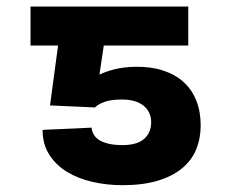

<svg xmlns="http://www.w3.org/2000/svg" viewBox="-20 -548 695 577"><path d="M545.8 -528.4V-411.2H291.9L278.8 -323.5Q295.5 -332.4 324 -339.7Q352.6 -346.9 387.8 -347.3Q433.9 -348 470.2 -336.1Q506.4 -324.2 531.4 -301.7Q556.5 -279.1 569.8 -246.1Q583.1 -213.1 583.1 -171.2Q583.1 -132.5 569.8 -99.6Q556.5 -66.8 527.9 -42.8Q499.3 -18.8 454.7 -5.1Q410.2 8.5 347.7 8.5Q301.8 8.5 258.7 -1.2Q215.6 -11 182 -31.2Q148.4 -51.5 128.2 -82.9Q108 -114.3 108 -157.7L255.3 -164.4Q257.8 -137.8 282.3 -124.8Q306.8 -111.9 347.7 -111.9Q392 -111.9 413.2 -130.7Q434.3 -149.5 434.3 -181.1Q434.3 -211.6 411.4 -230.3Q388.5 -248.9 346.2 -248.9Q313.9 -248.9 294.6 -242Q275.2 -235.1 265.3 -225.1L130.3 -231.2L154.5 -411.2H71.7V-528.4Z"/></svg>

Font: Cannonade
Style: Bold
Weight: 700
Designer: Rasmus Andersson
Foundry: rsms
Version: Version 3.012;git-f93a4a705